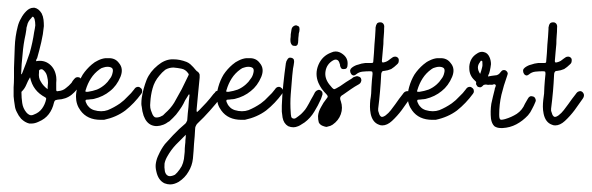

<svg xmlns="http://www.w3.org/2000/svg" viewBox="-20 -325 1547 502"><path d="M127 -124Q127.9 -116.2 127 -108.4Q127 -99.6 127 -91.8Q127 -87.9 127.9 -86.9Q129.9 -85.9 132.8 -86.9Q144.5 -87.9 152.3 -94.7Q160.2 -100.6 167 -108.4Q168.9 -111.3 169.9 -113.3Q171.9 -116.2 173.8 -118.2Q176.8 -122.1 180.7 -123Q183.6 -124 188.5 -122.1Q192.4 -119.1 193.4 -115.2Q193.4 -114.3 193.4 -112.3Q193.4 -110.4 192.4 -107.4Q192.4 -107.4 192.4 -106.4Q192.4 -106.4 191.4 -106.4Q181.6 -88.9 167 -77.1Q152.3 -65.4 130.9 -64.5Q126 -63.5 124 -62.5Q122.1 -60.5 121.1 -56.6Q117.2 -39.1 107.4 -26.4Q97.7 -13.7 81.1 -6.8Q71.3 -2 62.5 -2Q59.6 -2 56.6 -2Q44.9 -4.9 35.2 -14.6Q28.3 -22.5 24.4 -31.2Q19.5 -40 18.6 -49.8Q16.6 -61.5 15.6 -73.2Q15.6 -80.1 15.6 -87.9Q15.6 -91.8 15.6 -96.7Q16.6 -109.4 16.6 -122.1Q16.6 -134.8 16.6 -147.5Q17.6 -174.8 18.6 -202.1Q19.5 -229.5 26.4 -255.9Q29.3 -267.6 35.2 -277.3Q40 -287.1 48.8 -295.9Q57.6 -304.7 67.4 -304.7Q69.3 -304.7 70.3 -304.7Q81.1 -302.7 88.9 -290Q92.8 -282.2 93.8 -273.4Q94.7 -265.6 94.7 -256.8Q92.8 -235.4 87.9 -214.8Q83 -193.4 77.1 -172.9Q76.2 -170.9 75.2 -169.9Q75.2 -168 74.2 -165Q94.7 -168.9 109.4 -157.2Q124 -145.5 127 -124ZM37.1 -85.9Q36.1 -85 36.1 -85Q36.1 -84 36.1 -83Q36.1 -69.3 38.1 -55.7Q40 -42 48.8 -31.2Q52.7 -26.4 57.6 -24.4Q62.5 -22.5 68.4 -25.4Q82 -30.3 89.8 -41Q97.7 -51.8 100.6 -65.4Q100.6 -67.4 100.6 -68.4Q99.6 -69.3 98.6 -70.3Q82 -79.1 72.3 -91.8Q62.5 -104.5 58.6 -123Q52.7 -113.3 48.8 -103.5Q44.9 -93.8 37.1 -85.9ZM38.1 -133.8Q48.8 -160.2 57.6 -186.5Q65.4 -213.9 69.3 -241.2Q71.3 -250 72.3 -258.8Q72.3 -267.6 70.3 -275.4Q68.4 -280.3 66.4 -281.2Q64.5 -282.2 61.5 -277.3Q57.6 -273.4 54.7 -268.6Q51.8 -263.7 50.8 -257.8Q48.8 -252.9 48.8 -247.1Q47.9 -241.2 46.9 -235.4Q41 -209 39.1 -183.6Q36.1 -157.2 35.2 -130.9Q37.1 -130.9 37.1 -131.8Q37.1 -132.8 38.1 -133.8ZM103.5 -124Q102.5 -128.9 100.6 -132.8Q98.6 -136.7 94.7 -140.6Q92.8 -141.6 90.8 -143.6Q87.9 -144.5 85.9 -143.6Q83 -142.6 82 -140.6Q82 -137.7 82 -135.7Q80.1 -121.1 86.9 -111.3Q92.8 -100.6 104.5 -91.8Q104.5 -100.6 105.5 -108.4Q105.5 -116.2 103.5 -124Z M182.6 -97.7Q187.5 -115.2 196.3 -129.9Q206.1 -144.5 219.7 -156.2Q227.5 -163.1 236.3 -167Q246.1 -171.9 255.9 -172.9Q259.8 -172.9 262.7 -172.9Q281.2 -173.8 291 -160.2Q303.7 -145.5 294.9 -124Q285.2 -100.6 267.6 -86.9Q250 -72.3 225.6 -66.4Q220.7 -65.4 216.8 -65.4Q211.9 -64.5 208 -64.5Q205.1 -64.5 204.1 -63.5Q203.1 -61.5 204.1 -58.6Q207 -50.8 211.9 -45.9Q216.8 -40 225.6 -37.1Q245.1 -31.2 261.7 -37.1Q278.3 -43.9 293.9 -54.7Q304.7 -62.5 313.5 -72.3Q323.2 -81.1 331.1 -91.8Q334 -96.7 338.9 -97.7Q343.8 -98.6 346.7 -95.7Q351.6 -92.8 351.6 -87.9Q351.6 -87.9 351.6 -86.9Q352.5 -84 349.6 -80.1Q331.1 -54.7 307.6 -36.1Q284.2 -18.6 252 -11.7Q251 -11.7 250 -11.7Q249 -11.7 248 -11.7Q248 -11.7 247.1 -11.7Q246.1 -11.7 246.1 -11.7Q245.1 -11.7 243.2 -11.7Q208 -11.7 190.4 -36.1Q178.7 -51.8 178.7 -72.3Q178.7 -84 182.6 -97.7ZM240.2 -143.6Q226.6 -133.8 217.8 -120.1Q209 -106.4 204.1 -89.8Q202.1 -85 205.1 -85Q208 -85 210 -85Q222.7 -86.9 233.4 -90.8Q245.1 -95.7 254.9 -104.5Q261.7 -110.4 266.6 -118.2Q272.5 -125 274.4 -134.8Q276.4 -142.6 273.4 -146.5Q269.5 -150.4 260.7 -150.4Q255.9 -150.4 250 -148.4Q245.1 -147.5 240.2 -143.6Z M455.1 -45.9Q448.2 -35.2 440.4 -25.4Q432.6 -16.6 422.9 -7.8Q418.9 -5.9 415 -2.9Q412.1 -1 407.2 1Q389.6 7.8 376 2Q362.3 -3.9 355.5 -22.5Q351.6 -34.2 350.6 -45.9Q349.6 -49.8 349.6 -53.7Q349.6 -61.5 350.6 -69.3Q354.5 -93.8 363.3 -116.2Q372.1 -137.7 392.6 -154.3Q410.2 -168.9 428.7 -169.9Q431.6 -169.9 433.6 -169.9Q450.2 -169.9 467.8 -163.1Q472.7 -161.1 477.5 -157.2Q481.4 -153.3 485.4 -149.4Q488.3 -145.5 491.2 -142.6Q494.1 -138.7 498 -136.7Q501 -133.8 502 -129.9Q502 -126 502 -122.1Q500 -101.6 498 -81.1Q496.1 -59.6 494.1 -39.1Q494.1 -38.1 494.1 -36.1Q494.1 -34.2 494.1 -33.2Q496.1 -32.2 497.1 -33.2Q498 -35.2 500 -36.1Q509.8 -45.9 519.5 -56.6Q529.3 -67.4 538.1 -79.1Q540 -81.1 542 -83Q543 -85.9 545.9 -86.9Q549.8 -88.9 552.7 -87.9Q556.6 -87.9 559.6 -84Q561.5 -81.1 561.5 -79.1Q561.5 -78.1 561.5 -78.1Q560.5 -74.2 558.6 -71.3Q543.9 -52.7 528.3 -35.2Q513.7 -18.6 496.1 -2Q493.2 1 492.2 3.9Q490.2 6.8 490.2 11.7Q489.3 31.2 487.3 50.8Q486.3 70.3 484.4 89.8Q482.4 108.4 472.7 124Q463.9 139.6 447.3 150.4Q435.5 157.2 424.8 157.2Q418 157.2 410.2 154.3Q393.6 146.5 388.7 123Q385.7 111.3 387.7 100.6Q389.6 89.8 394.5 80.1Q401.4 64.5 411.1 51.8Q421.9 40 432.6 28.3Q440.4 20.5 448.2 12.7Q456.1 5.9 464.8 -2Q466.8 -3.9 467.8 -6.8Q469.7 -8.8 469.7 -12.7Q470.7 -28.3 472.7 -44.9Q473.6 -61.5 475.6 -77.1Q474.6 -78.1 474.6 -78.1Q473.6 -78.1 473.6 -78.1Q468.8 -70.3 463.9 -62.5Q460 -53.7 455.1 -45.9ZM396.5 -127Q383.8 -112.3 378.9 -93.8Q374 -76.2 373 -57.6Q372.1 -49.8 373 -43Q374 -37.1 377 -30.3Q379.9 -21.5 384.8 -18.6Q389.6 -16.6 398.4 -19.5Q402.3 -21.5 406.2 -23.4Q409.2 -26.4 412.1 -29.3Q418.9 -35.2 424.8 -42Q430.7 -48.8 435.5 -56.6Q445.3 -74.2 455.1 -91.8Q463.9 -110.4 472.7 -127.9Q473.6 -129.9 473.6 -130.9Q472.7 -131.8 471.7 -133.8Q464.8 -143.6 454.1 -145.5Q444.3 -147.5 433.6 -148.4Q421.9 -148.4 412.1 -142.6Q403.3 -135.7 396.5 -127ZM418 83Q412.1 92.8 410.2 102.5Q409.2 112.3 411.1 123Q413.1 130.9 418 133.8Q421.9 136.7 429.7 134.8Q433.6 133.8 437.5 131.8Q440.4 128.9 443.4 126Q450.2 118.2 455.1 109.4Q459 101.6 460.9 90.8Q461.9 82 462.9 72.3Q462.9 62.5 463.9 53.7Q464.8 47.9 464.8 41Q465.8 35.2 465.8 27.3Q452.1 41 439.5 53.7Q426.8 67.4 418 83Z M550.8 -97.7Q555.7 -115.2 564.5 -129.9Q574.2 -144.5 587.9 -156.2Q595.7 -163.1 604.5 -167Q614.3 -171.9 624 -172.9Q627.9 -172.9 630.9 -172.9Q649.4 -173.8 659.2 -160.2Q671.9 -145.5 663.1 -124Q653.3 -100.6 635.7 -86.9Q618.2 -72.3 593.8 -66.4Q588.9 -65.4 585 -65.4Q580.1 -64.5 576.2 -64.5Q573.2 -64.5 572.3 -63.5Q571.3 -61.5 572.3 -58.6Q575.2 -50.8 580.1 -45.9Q585 -40 593.8 -37.1Q613.3 -31.2 629.9 -37.1Q646.5 -43.9 662.1 -54.7Q672.9 -62.5 681.6 -72.3Q691.4 -81.1 699.2 -91.8Q702.1 -96.7 707 -97.7Q711.9 -98.6 714.8 -95.7Q719.7 -92.8 719.7 -87.9Q719.7 -87.9 719.7 -86.9Q720.7 -84 717.8 -80.1Q699.2 -54.7 675.8 -36.1Q652.3 -18.6 620.1 -11.7Q619.1 -11.7 618.2 -11.7Q617.2 -11.7 616.2 -11.7Q616.2 -11.7 615.2 -11.7Q614.3 -11.7 614.3 -11.7Q613.3 -11.7 611.3 -11.7Q576.2 -11.7 558.6 -36.1Q546.9 -51.8 546.9 -72.3Q546.9 -84 550.8 -97.7ZM608.4 -143.6Q594.7 -133.8 585.9 -120.1Q577.1 -106.4 572.3 -89.8Q570.3 -85 573.2 -85Q576.2 -85 578.1 -85Q590.8 -86.9 601.6 -90.8Q613.3 -95.7 623 -104.5Q629.9 -110.4 634.8 -118.2Q640.6 -125 642.6 -134.8Q644.5 -142.6 641.6 -146.5Q637.7 -150.4 628.9 -150.4Q624 -150.4 618.2 -148.4Q613.3 -147.5 608.4 -143.6Z M727.5 -160.2Q728.5 -162.1 728.5 -164.1Q729.5 -166 730.5 -168Q732.4 -171.9 735.4 -173.8Q738.3 -174.8 742.2 -173.8Q746.1 -172.9 748 -169.9Q749 -167 749 -163.1Q748 -154.3 746.1 -145.5Q745.1 -136.7 744.1 -127Q742.2 -103.5 740.2 -79.1Q738.3 -54.7 740.2 -30.3Q740.2 -26.4 741.2 -21.5Q741.2 -17.6 745.1 -15.6Q750 -13.7 753.9 -16.6Q756.8 -18.6 760.7 -21.5Q767.6 -26.4 772.5 -32.2Q778.3 -38.1 782.2 -44.9Q788.1 -54.7 793 -64.5Q798.8 -74.2 803.7 -84Q806.6 -87.9 809.6 -88.9Q812.5 -90.8 816.4 -89.8Q820.3 -87.9 822.3 -85Q823.2 -83 823.2 -80.1Q823.2 -79.1 823.2 -78.1Q822.3 -75.2 821.3 -72.3Q820.3 -69.3 819.3 -66.4Q811.5 -48.8 801.8 -33.2Q792 -16.6 776.4 -4.9Q772.5 -2 768.6 0Q764.6 2.9 759.8 4.9Q752.9 7.8 747.1 7.8Q740.2 7.8 733.4 4.9Q721.7 -2 718.8 -17.6Q717.8 -25.4 716.8 -33.2Q716.8 -41 716.8 -48.8Q717.8 -77.1 720.7 -104.5Q723.6 -132.8 727.5 -160.2ZM742.2 -248Q743.2 -253.9 748 -256.8Q751 -258.8 753.9 -258.8Q755.9 -258.8 756.8 -257.8Q761.7 -256.8 762.7 -252.9Q763.7 -249 762.7 -243.2Q760.7 -237.3 760.7 -231.4Q759.8 -225.6 759.8 -219.7Q759.8 -211.9 757.8 -208Q754.9 -204.1 750 -205.1Q744.1 -205.1 742.2 -209Q739.3 -212.9 739.3 -219.7Q739.3 -220.7 739.3 -220.7Q739.3 -221.7 739.3 -222.7Q739.3 -222.7 739.3 -222.7Q739.3 -222.7 739.3 -222.7Q740.2 -228.5 740.2 -235.4Q741.2 -241.2 742.2 -248Z M834 -67.4Q836.9 -70.3 836.9 -73.2Q835.9 -76.2 833 -79.1Q827.1 -85 821.3 -92.8Q816.4 -99.6 812.5 -108.4Q807.6 -120.1 807.6 -131.8Q807.6 -143.6 812.5 -155.3Q822.3 -178.7 845.7 -187.5Q851.6 -190.4 857.4 -190.4Q867.2 -190.4 876 -183.6Q890.6 -172.9 888.7 -155.3Q888.7 -150.4 886.7 -147.5Q884.8 -144.5 879.9 -144.5Q875 -143.6 872.1 -146.5Q870.1 -149.4 869.1 -153.3Q869.1 -155.3 869.1 -156.2Q868.2 -157.2 868.2 -158.2Q866.2 -166 862.3 -168Q857.4 -170.9 850.6 -167Q834 -157.2 831.1 -138.7Q828.1 -121.1 840.8 -104.5Q849.6 -92.8 853.5 -91.8Q856.4 -91.8 869.1 -99.6Q877 -105.5 884.8 -110.4Q892.6 -115.2 900.4 -120.1Q902.3 -122.1 904.3 -123Q905.3 -124 907.2 -124Q913.1 -127 917 -125Q921.9 -124 923.8 -120.1Q924.8 -117.2 924.8 -115.2Q924.8 -113.3 923.8 -111.3Q922.9 -107.4 918 -104.5Q907.2 -98.6 897.5 -91.8Q887.7 -85 877.9 -78.1Q872.1 -75.2 870.1 -71.3Q868.2 -67.4 871.1 -60.5Q877 -43 871.1 -26.4Q865.2 -9.8 849.6 1Q843.8 4.9 836.9 5.9Q835 6.8 833 6.8Q828.1 5.9 823.2 3.9Q816.4 1 813.5 -4.9Q811.5 -11.7 811.5 -21.5Q812.5 -33.2 819.3 -44.9Q825.2 -56.6 834 -67.4ZM834 -17.6Q835 -27.3 839.8 -35.2Q843.8 -43 848.6 -50.8Q853.5 -42 848.6 -31.2Q843.8 -19.5 834 -17.6Z M978.5 -166Q978.5 -163.1 979.5 -162.1Q981.4 -161.1 984.4 -162.1Q989.3 -163.1 994.1 -166Q998 -168.9 1002 -171.9Q1007.8 -176.8 1011.7 -176.8Q1016.6 -177.7 1020.5 -173.8Q1023.4 -170.9 1022.5 -165Q1022.5 -160.2 1017.6 -156.2Q1010.7 -149.4 1002.9 -144.5Q994.1 -140.6 984.4 -139.6Q979.5 -139.6 978.5 -136.7Q976.6 -134.8 976.6 -129.9Q975.6 -107.4 973.6 -85.9Q971.7 -63.5 968.8 -41Q968.8 -38.1 968.8 -35.2Q969.7 -32.2 970.7 -29.3Q972.7 -21.5 977.5 -19.5Q981.4 -18.6 988.3 -23.4Q996.1 -29.3 1002 -37.1Q1007.8 -44.9 1013.7 -52.7Q1018.6 -59.6 1023.4 -66.4Q1028.3 -73.2 1033.2 -79.1Q1037.1 -85 1041 -85.9Q1045.9 -87.9 1049.8 -85Q1053.7 -82 1054.7 -77.1Q1054.7 -76.2 1054.7 -75.2Q1054.7 -71.3 1051.8 -67.4Q1041 -51.8 1030.3 -37.1Q1018.6 -21.5 1004.9 -8.8Q992.2 2.9 979.5 2.9Q974.6 2.9 970.7 1Q954.1 -4.9 949.2 -27.3Q947.3 -37.1 947.3 -45.9Q947.3 -54.7 948.2 -63.5Q951.2 -80.1 951.2 -97.7Q952.1 -114.3 954.1 -131.8Q954.1 -135.7 953.1 -137.7Q951.2 -138.7 947.3 -138.7Q937.5 -138.7 927.7 -137.7Q918 -136.7 910.2 -129.9Q906.2 -127 903.3 -127.9Q899.4 -128.9 897.5 -132.8Q895.5 -135.7 895.5 -139.6Q895.5 -140.6 895.5 -141.6Q896.5 -145.5 900.4 -148.4Q908.2 -154.3 917 -156.2Q924.8 -159.2 934.6 -160.2Q938.5 -160.2 942.4 -160.2Q946.3 -160.2 949.2 -160.2Q953.1 -160.2 955.1 -161.1Q956.1 -162.1 956.1 -166Q958 -186.5 959 -208Q960.9 -228.5 961.9 -249Q961.9 -250 961.9 -251Q961.9 -252 961.9 -252.9Q962.9 -259.8 965.8 -263.7Q968.8 -266.6 973.6 -266.6Q974.6 -266.6 974.6 -266.6Q979.5 -266.6 982.4 -262.7Q985.4 -258.8 984.4 -252Q984.4 -241.2 983.4 -231.4Q982.4 -220.7 982.4 -210Q981.4 -199.2 980.5 -188.5Q979.5 -177.7 978.5 -166Z M1049.8 -97.7Q1054.7 -115.2 1063.5 -129.9Q1073.2 -144.5 1086.9 -156.2Q1094.7 -163.1 1103.5 -167Q1113.3 -171.9 1123 -172.9Q1127 -172.9 1129.9 -172.9Q1148.4 -173.8 1158.2 -160.2Q1170.9 -145.5 1162.1 -124Q1152.3 -100.6 1134.8 -86.9Q1117.2 -72.3 1092.8 -66.4Q1087.9 -65.4 1084 -65.4Q1079.1 -64.5 1075.2 -64.5Q1072.3 -64.5 1071.3 -63.5Q1070.3 -61.5 1071.3 -58.6Q1074.2 -50.8 1079.1 -45.9Q1084 -40 1092.8 -37.1Q1112.3 -31.2 1128.9 -37.1Q1145.5 -43.9 1161.1 -54.7Q1171.9 -62.5 1180.7 -72.3Q1190.4 -81.1 1198.2 -91.8Q1201.2 -96.7 1206.1 -97.7Q1210.9 -98.6 1213.9 -95.7Q1218.8 -92.8 1218.8 -87.9Q1218.8 -87.9 1218.8 -86.9Q1219.7 -84 1216.8 -80.1Q1198.2 -54.7 1174.8 -36.1Q1151.4 -18.6 1119.1 -11.7Q1118.2 -11.7 1117.2 -11.7Q1116.2 -11.7 1115.2 -11.7Q1115.2 -11.7 1114.3 -11.7Q1113.3 -11.7 1113.3 -11.7Q1112.3 -11.7 1110.4 -11.7Q1075.2 -11.7 1057.6 -36.1Q1045.9 -51.8 1045.9 -72.3Q1045.9 -84 1049.8 -97.7ZM1107.4 -143.6Q1093.8 -133.8 1085 -120.1Q1076.2 -106.4 1071.3 -89.8Q1069.3 -85 1072.3 -85Q1075.2 -85 1077.1 -85Q1089.8 -86.9 1100.6 -90.8Q1112.3 -95.7 1122.1 -104.5Q1128.9 -110.4 1133.8 -118.2Q1139.6 -125 1141.6 -134.8Q1143.6 -142.6 1140.6 -146.5Q1136.7 -150.4 1127.9 -150.4Q1123 -150.4 1117.2 -148.4Q1112.3 -147.5 1107.4 -143.6Z M1289.1 -136.7Q1292 -140.6 1294.9 -141.6Q1298.8 -142.6 1302.7 -140.6Q1306.6 -137.7 1307.6 -133.8Q1307.6 -130.9 1305.7 -126Q1296.9 -101.6 1291 -77.1Q1285.2 -51.8 1285.2 -25.4Q1285.2 -14.6 1288.1 -12.7Q1290 -10.7 1300.8 -13.7Q1317.4 -18.6 1331.1 -27.3Q1345.7 -37.1 1352.5 -53.7Q1354.5 -57.6 1356.4 -60.5Q1358.4 -64.5 1360.4 -67.4Q1362.3 -71.3 1366.2 -73.2Q1370.1 -74.2 1375 -72.3Q1378.9 -70.3 1379.9 -66.4Q1380.9 -64.5 1380.9 -63.5Q1380.9 -60.5 1379.9 -58.6Q1376 -48.8 1371.1 -40Q1367.2 -31.2 1360.4 -23.4Q1346.7 -8.8 1330.1 0Q1313.5 8.8 1293.9 9.8Q1292 9.8 1290 9.8Q1279.3 9.8 1272.5 4.9Q1265.6 -2 1263.7 -14.6Q1261.7 -34.2 1264.6 -53.7Q1268.6 -72.3 1273.4 -90.8Q1273.4 -93.8 1275.4 -97.7Q1277.3 -101.6 1275.4 -103.5Q1273.4 -105.5 1270.5 -104.5Q1266.6 -102.5 1263.7 -103.5Q1260.7 -103.5 1258.8 -103.5Q1255.9 -102.5 1253.9 -103.5Q1250 -104.5 1247.1 -103.5Q1244.1 -103.5 1241.2 -99.6Q1239.3 -97.7 1236.3 -96.7Q1233.4 -96.7 1230.5 -97.7Q1227.5 -98.6 1226.6 -101.6Q1224.6 -103.5 1224.6 -106.4Q1225.6 -109.4 1224.6 -111.3Q1222.7 -113.3 1220.7 -115.2Q1207 -127.9 1207 -146.5Q1207 -149.4 1207 -151.4Q1209 -173.8 1226.6 -184.6Q1233.4 -189.5 1240.2 -189.5Q1243.2 -189.5 1246.1 -188.5Q1254.9 -186.5 1259.8 -175.8Q1263.7 -167 1263.7 -157.2Q1262.7 -148.4 1260.7 -139.6Q1259.8 -136.7 1258.8 -132.8Q1256.8 -129.9 1255.9 -125Q1265.6 -127 1274.4 -127.9Q1283.2 -127.9 1289.1 -136.7ZM1241.2 -162.1Q1241.2 -163.1 1241.2 -164.1Q1240.2 -166 1239.3 -166Q1237.3 -167 1236.3 -165Q1236.3 -164.1 1235.4 -163.1Q1229.5 -156.2 1229.5 -148.4Q1229.5 -140.6 1235.4 -131.8Q1238.3 -139.6 1240.2 -147.5Q1242.2 -154.3 1241.2 -162.1Z M1430.7 -166Q1430.7 -163.1 1431.6 -162.1Q1433.6 -161.1 1436.5 -162.1Q1441.4 -163.1 1446.3 -166Q1450.2 -168.9 1454.1 -171.9Q1460 -176.8 1463.9 -176.8Q1468.8 -177.7 1472.7 -173.8Q1475.6 -170.9 1474.6 -165Q1474.6 -160.2 1469.7 -156.2Q1462.9 -149.4 1455.1 -144.5Q1446.3 -140.6 1436.5 -139.6Q1431.6 -139.6 1430.7 -136.7Q1428.7 -134.8 1428.7 -129.9Q1427.7 -107.4 1425.8 -85.9Q1423.8 -63.5 1420.9 -41Q1420.9 -38.1 1420.9 -35.2Q1421.9 -32.2 1422.9 -29.3Q1424.8 -21.5 1429.7 -19.5Q1433.6 -18.6 1440.4 -23.4Q1448.2 -29.3 1454.1 -37.1Q1460 -44.9 1465.8 -52.7Q1470.7 -59.6 1475.6 -66.4Q1480.5 -73.2 1485.4 -79.1Q1489.3 -85 1493.2 -85.9Q1498 -87.9 1502 -85Q1505.9 -82 1506.8 -77.1Q1506.8 -76.2 1506.8 -75.2Q1506.8 -71.3 1503.9 -67.4Q1493.2 -51.8 1482.4 -37.1Q1470.7 -21.5 1457 -8.8Q1444.3 2.9 1431.6 2.9Q1426.8 2.9 1422.9 1Q1406.2 -4.9 1401.4 -27.3Q1399.4 -37.1 1399.4 -45.9Q1399.4 -54.7 1400.4 -63.5Q1403.3 -80.1 1403.3 -97.7Q1404.3 -114.3 1406.2 -131.8Q1406.2 -135.7 1405.3 -137.7Q1403.3 -138.7 1399.4 -138.7Q1389.6 -138.7 1379.9 -137.7Q1370.1 -136.7 1362.3 -129.9Q1358.4 -127 1355.5 -127.9Q1351.6 -128.9 1349.6 -132.8Q1347.7 -135.7 1347.7 -139.6Q1347.7 -140.6 1347.7 -141.6Q1348.6 -145.5 1352.5 -148.4Q1360.4 -154.3 1369.1 -156.2Q1377 -159.2 1386.7 -160.2Q1390.6 -160.2 1394.5 -160.2Q1398.4 -160.2 1401.4 -160.2Q1405.3 -160.2 1407.2 -161.1Q1408.2 -162.1 1408.2 -166Q1410.2 -186.5 1411.1 -208Q1413.1 -228.5 1414.1 -249Q1414.1 -250 1414.1 -251Q1414.1 -252 1414.1 -252.9Q1415 -259.8 1418 -263.7Q1420.9 -266.6 1425.8 -266.6Q1426.8 -266.6 1426.8 -266.6Q1431.6 -266.6 1434.6 -262.7Q1437.5 -258.8 1436.5 -252Q1436.5 -241.2 1435.5 -231.4Q1434.6 -220.7 1434.6 -210Q1433.6 -199.2 1432.6 -188.5Q1431.6 -177.7 1430.7 -166Z"/></svg>

Font: Chain Script-Pehr4
Style: Regular
Weight: 400
Designer: Pehr
Version: Version 1.0